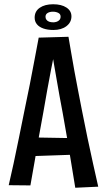

<svg xmlns="http://www.w3.org/2000/svg" viewBox="-20 -877 502 903"><path d="M334 6Q325 -49 315.5 -107Q306 -165 296 -225.5Q286 -286 275 -345Q267 -386 260 -425.5Q253 -465 246.5 -502.5Q240 -540 234 -574.5Q228 -609 223 -640L162 -700L302 -704Q308 -669 315 -628Q322 -587 330 -542.5Q338 -498 347 -452.5Q356 -407 365 -360Q378 -293 391.5 -228.5Q405 -164 418 -106Q431 -48 442 1ZM111 -142V-231L343 -227V-150ZM123 -5 21 -6Q32 -52 44 -108.5Q56 -165 69 -228.5Q82 -292 95 -357Q108 -418 120 -479Q132 -540 142.5 -596.5Q153 -653 162 -700L302 -704L237 -634Q229 -595 220 -549Q211 -503 202 -452.5Q193 -402 184 -350Q173 -291 162.5 -232Q152 -173 142.5 -115.5Q133 -58 123 -5ZM231 -736Q204 -736 184 -743Q164 -750 153.5 -763Q143 -776 143 -794Q143 -824 167 -840.5Q191 -857 230 -857Q269 -857 292.5 -841.5Q316 -826 316 -800Q316 -772 292.5 -754Q269 -736 231 -736ZM231 -772Q238 -772 246 -774.5Q254 -777 259.5 -783Q265 -789 265 -799Q265 -811 254 -816.5Q243 -822 229 -822Q214 -822 204 -816Q194 -810 194 -798Q194 -790 198.5 -784Q203 -778 211 -775Q219 -772 231 -772Z"/></svg>

Font: Truculenta SemiBold
Style: Regular
Weight: 600
Version: Version 1.002